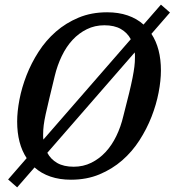

<svg xmlns="http://www.w3.org/2000/svg" viewBox="-20 -763 753 828"><path d="M15 11 95 -81Q54 -143 54 -239Q54 -282 64 -334Q74 -386 94.5 -438.5Q115 -491 146.5 -540Q178 -589 221 -626.5Q264 -664 319 -687Q374 -710 442 -710Q491 -710 530.5 -696.5Q570 -683 599 -657L674 -743L713 -709L633 -617Q674 -555 674 -459Q674 -416 664 -364Q654 -312 633.5 -259.5Q613 -207 581.5 -158Q550 -109 507 -71.5Q464 -34 409 -11Q354 12 286 12Q237 12 197.5 -1.5Q158 -15 129 -41L54 45ZM430 -654Q389 -654 354.5 -637Q320 -620 293 -591Q266 -562 246.5 -521.5Q227 -481 216 -435Q202 -377 192.5 -337.5Q183 -298 177 -270.5Q171 -243 168.5 -223Q166 -203 166 -183Q166 -177 166 -171.5Q166 -166 167 -161L544 -594Q529 -622 501 -638Q473 -654 430 -654ZM298 -44Q339 -44 373.5 -61Q408 -78 435 -107Q462 -136 481.5 -176Q501 -216 512 -263Q527 -321 536.5 -360Q546 -399 551.5 -427Q557 -455 559.5 -475Q562 -495 562 -515Q562 -521 562 -526.5Q562 -532 561 -537L184 -104Q199 -76 227 -60Q255 -44 298 -44Z"/></svg>

Font: IBM Plex Serif Medium
Style: Italic
Weight: 500
Italic angle: -14°
Designer: Mike Abbink, Paul van der Laan, Pieter van Rosmalen
Foundry: Bold Monday
Version: Version 2.5